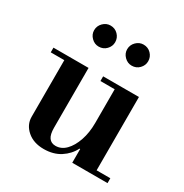

<svg xmlns="http://www.w3.org/2000/svg" viewBox="-163 -816 917 957"><g transform="rotate(30 296.0 -338.0)"><path d="M219 12Q160 12 123.5 -20Q87 -52 87 -97V-435H211V-106Q211 -67 224 -49Q237 -31 262 -31Q295 -31 320.5 -57Q346 -83 361.5 -128Q377 -173 377 -229L397 -79H373Q353 -39 313.5 -13.5Q274 12 219 12ZM377 0V-28H580V0ZM9 -423V-450H211V-423ZM377 -16V-435H501V-16ZM295 -423V-450H501V-423ZM391 -567Q367 -567 349 -585Q331 -603 331 -627Q331 -652 349 -670Q367 -688 391 -688Q417 -688 434.5 -670Q452 -652 452 -627Q452 -603 434.5 -585Q417 -567 391 -567ZM201 -567Q177 -567 159 -585Q141 -603 141 -627Q141 -652 159 -670Q177 -688 201 -688Q227 -688 244.5 -670Q262 -652 262 -627Q262 -603 244.5 -585Q227 -567 201 -567Z"/></g></svg>

Font: Libre Bodoni Medium
Style: Regular
Weight: 500
Designer: Pablo Impallari, Rodrigo Fuenzalida
Foundry: Impallari Type
Version: Version 2.005;gftools[0.9.23]